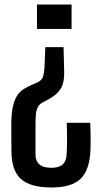

<svg xmlns="http://www.w3.org/2000/svg" viewBox="-20 -620 450 849"><path d="M208 209Q113.5 209 72 171Q30.5 133 30.5 46Q30.5 12 30.2 -9.8Q30 -31.5 30 -46.2Q30 -61 30 -74.5Q30.5 -123 38 -152.8Q45.5 -182.5 57.5 -199.8Q69.5 -217 85.8 -226.8Q102 -236.5 120 -244.5L143 -254.5Q166 -264.5 170.5 -281.8Q175 -299 176.5 -316.5L180.5 -411.5H261L263.5 -316Q265 -284 260.5 -259.8Q256 -235.5 240.2 -216.2Q224.5 -197 191.5 -179L170.5 -168Q155.5 -160.5 148.2 -148Q141 -135.5 139 -117Q137 -98.5 137 -74V63.5Q137 91.5 154 106.8Q171 122 207 122Q240 122 256.5 107.8Q273 93.5 274.5 63.5Q276.5 30.5 276.5 -6.2Q276.5 -43 275 -77H379Q380 -49 380.5 -29.2Q381 -9.5 380.8 7.8Q380.5 25 380 46Q375.5 133 336 171Q296.5 209 208 209ZM143.5 -492V-600H296.5V-492Z"/></svg>

Font: Big Shoulders Text Thin SemiBold
Style: Regular
Weight: 600
Version: Version 2.002